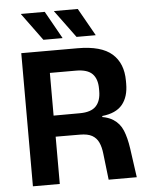

<svg xmlns="http://www.w3.org/2000/svg" viewBox="-57 -872 707 918"><g transform="rotate(-5 297.0 -413.0)"><path d="M427 0 412.5 -124.5Q409 -158 398.5 -180.5Q388 -203 367 -214.8Q346 -226.5 309 -226.5L154.5 -227V-328L317 -328.5Q371.5 -328.5 395.2 -353.8Q419 -379 419 -426V-438Q419 -484.5 395.2 -508.8Q371.5 -533 316 -533H153V-639H334.5Q447 -639 498.8 -593.5Q550.5 -548 550.5 -464V-450Q550.5 -387 520 -350Q489.5 -313 423 -306V-288L386.5 -306Q443.5 -302 474.8 -282Q506 -262 520.5 -226.8Q535 -191.5 542.5 -139.5L562 0ZM63.5 0V-639H191.5V-292L192.5 -243.5V0ZM192.5 -826 266 -695V-693.5H174.5L78.5 -824.5V-826ZM351 -826 425 -695V-693.5H333.5L237.5 -824V-826Z"/></g></svg>

Font: Anek Latin Medium SemiBold
Style: Regular
Weight: 600
Version: Version 1.003